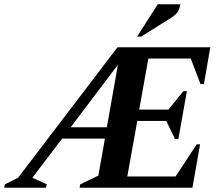

<svg xmlns="http://www.w3.org/2000/svg" viewBox="-53 -882 1031 902"><path d="M-33 0 -30 -16 32 -47 499 -660H935L905 -487H889L843 -607H644L601 -367H738L809 -454H825L785 -229H769L728 -314H592L545 -53H772L871 -204H887L851 0H321L324 -16L409 -57L440 -231H239L99 -47L167 -16L163 0ZM279 -284H449L501 -578ZM591 -710 688 -862H795Q792 -847 784.5 -831Q777 -815 752 -799L610 -710Z"/></svg>

Font: Spectral SC
Style: Bold Italic
Weight: 700
Italic angle: -10°
Designer: Jean-Baptiste Levee
Foundry: Production Type
Version: Version 2.001